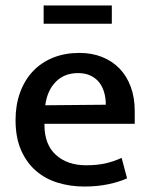

<svg xmlns="http://www.w3.org/2000/svg" viewBox="-20 -674 549 704"><path d="M474 -220H143V-216Q143 -144 185 -106Q227 -68 296 -68Q334 -68 364.5 -74.5Q395 -81 426 -95L446 -20Q417 -7 377 1.5Q337 10 289 10Q238 10 192 -4Q146 -18 111.5 -48Q77 -78 57 -124Q37 -170 37 -234Q37 -289 53.5 -334.5Q70 -380 100.5 -412.5Q131 -445 174.5 -462.5Q218 -480 271 -480Q317 -480 354.5 -465Q392 -450 418.5 -422.5Q445 -395 459.5 -355.5Q474 -316 474 -268ZM368 -290Q368 -314 362 -335Q356 -356 344 -371.5Q332 -387 312.5 -396.5Q293 -406 266 -406Q216 -406 184.5 -374Q153 -342 146 -288ZM390 -654V-587H140V-654Z"/></svg>

Font: Mukta Medium
Style: Regular
Weight: 500
Designer: Girish Dalvi and Yashodeep Gholap
Foundry: Ek Type
Version: Version 2.538;PS 1.002;hotconv 16.6.51;makeotf.lib2.5.65220;